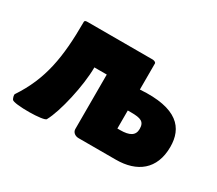

<svg xmlns="http://www.w3.org/2000/svg" viewBox="-99 -701 1031 913"><g transform="rotate(30 416.5 -245.0)"><path d="M531 -481V-484V-490C531 -493 525 -499 514 -500H511H156C146 -500 139 -499 139 -490C139 -297 117 -165 27 -30C24 -25 28 -10 33 -2C44 15 215 14 219 -4C254 -67 291 -229 291 -329H359V-30C359 -13 374 0 394 0H599C714 0 793 -58 793 -182C793 -285 733 -360 531 -346ZM531 -231H549C602 -231 624 -223 624 -183C624 -147 598 -132 546 -132H531Z"/></g></svg>

Font: Lilita 2
Style: Regular
Weight: 400
Designer: Juan Montoreano
Foundry: Juan Montoreano
Version: Version 2.001